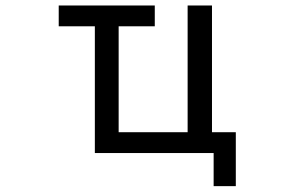

<svg xmlns="http://www.w3.org/2000/svg" viewBox="-20 -544 1040 685"><path d="M189.5 -524.4H532.2V-450.2H403.3V-72.3H649.4V-524.4H736.3V-72.3H821.3V120.1H742.2V2H318.4V-450.2H189.5Z"/></svg>

Font: GenEi Gothic M Regular
Style: Regular
Weight: 400
Designer: o_tamon (Modified); [Source Han Sans]
Ryoko NISHIZUKA  (kana & ideographs); Paul D. Hunt (Latin, Greek & Cyrillic); Wenl
Version: Version 1.1a;Original Version 1.004